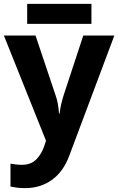

<svg xmlns="http://www.w3.org/2000/svg" viewBox="-20 -729 609 989"><path d="M0 -546H163L266 -239Q274 -217 278 -193.5Q282 -170 284 -144H287Q290 -170 295.5 -193.5Q301 -217 308 -239L409 -546H569L338 70Q307 155 247.5 197.5Q188 240 110 240Q85 240 66.5 237.5Q48 235 34 232V114Q45 116 60.5 118Q76 120 93 120Q140 120 167.5 91.5Q195 63 208 23L217 -4ZM451 -709V-606H120V-709Z"/></svg>

Font: Noto IKEA Simplified Chinese
Style: Bold
Weight: 700
Designer: Monotype Design Team
Foundry: Monotype Imaging Inc.
Version: Version 1.100